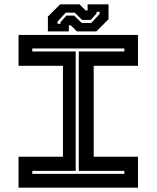

<svg xmlns="http://www.w3.org/2000/svg" viewBox="-20 -860 718 880"><path d="M65 0V-141.5H268.5V-558.5H65V-700H612.5V-558.5H409.5V-141.5H612.5V0ZM128 -63H550V-77H341V-624H550V-638H128V-624H327V-77H128ZM199.5 -716V-784L255.5 -840H344.5L372.5 -812H381.5V-840H477.5V-772L421.5 -716H332.5L304.5 -744H295.5V-716ZM243.5 -751H257.5V-759L284.5 -788.5H319.5L354.5 -755H398.5L436.5 -796V-806H422.5V-798L395.5 -768.5H356.5L322.5 -802H281.5L243.5 -761Z"/></svg>

Font: Tourney Expanded Regular
Style: Bold
Weight: 700
Width: 7
Designer: Tyler Finck
Foundry: Etcetera Type Co
Version: Version 1.010; ttfautohint (v1.8.3)